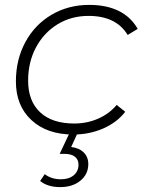

<svg xmlns="http://www.w3.org/2000/svg" viewBox="-20 -546 595 785"><path d="M45 -213Q45 -302 83.5 -373.5Q122 -445 190.5 -485.5Q259 -526 345 -526Q415 -526 465 -501.5Q515 -477 543 -428L502 -403Q455 -481 342 -481Q271 -481 215 -446.5Q159 -412 127 -352Q95 -292 95 -216Q95 -133 144 -87Q193 -41 284 -41Q336 -41 381.5 -61Q427 -81 457 -117L492 -89Q458 -45 401.5 -20.5Q345 4 280 4Q172 4 108.5 -55Q45 -114 45 -213ZM144 194 163 166Q190 187 229 187Q262 187 281.5 170.5Q301 154 301 127Q301 106 286 94.5Q271 83 243 83H224L265 -4H298L271 55Q304 59 322.5 77.5Q341 96 341 125Q341 166 309 192.5Q277 219 226 219Q175 219 144 194Z"/></svg>

Font: Montserrat Alternates Light
Style: Italic
Weight: 300
Italic angle: -11.3°
Designer: Julieta Ulanovsky
Foundry: Julieta Ulanovsky
Version: Version 7.200